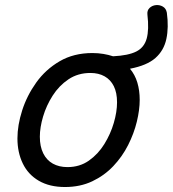

<svg xmlns="http://www.w3.org/2000/svg" viewBox="-20 -732 694 771"><path d="M241 19Q179 19 136 -6Q93 -31 71.5 -75.5Q50 -120 50 -176Q50 -229 69 -288.5Q88 -348 125.5 -400.5Q163 -453 219.5 -486Q276 -519 351 -519Q374 -519 395 -515.5Q416 -512 434 -506Q495 -509 527 -525Q559 -541 569 -577Q579 -613 572 -673Q570 -690 580.5 -700Q591 -710 606 -711.5Q621 -713 634 -705.5Q647 -698 650 -681Q658 -622 648 -575.5Q638 -529 604 -499Q570 -469 502 -456Q522 -432 531.5 -400.5Q541 -369 541 -331Q541 -291 529.5 -243.5Q518 -196 494.5 -149.5Q471 -103 435 -65Q399 -27 350.5 -4Q302 19 241 19ZM251 -61Q300 -61 337 -87Q374 -113 399 -153.5Q424 -194 437 -238.5Q450 -283 450 -321Q450 -360 437 -386Q424 -412 400 -425.5Q376 -439 343 -439Q293 -439 255 -413.5Q217 -388 191.5 -348Q166 -308 153 -264Q140 -220 140 -183Q140 -144 153.5 -116.5Q167 -89 192 -75Q217 -61 251 -61Z"/></svg>

Font: Playwrite IN
Style: Regular
Weight: 400
Designer: Veronika Burian, José Scaglione
Foundry: TypeTogether
Version: Version 1.002